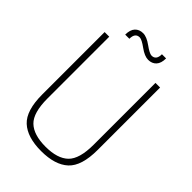

<svg xmlns="http://www.w3.org/2000/svg" viewBox="-273 -1054 1175 1175"><g transform="rotate(45 315.0 -466.0)"><path d="M75 -240V-780H115V-245Q115 -122 163.5 -75Q212 -28 315 -28Q418 -28 466.5 -75Q515 -122 515 -245V-780H555V-240Q555 -101 495 -45.5Q435 10 315 10Q195 10 135 -45.5Q75 -101 75 -240ZM419 -932H455Q455 -890 435.5 -869Q416 -848 383 -848Q352 -848 310 -878.5Q268 -909 250 -909Q211 -909 211 -858H175Q175 -900 194.5 -921Q214 -942 247 -942Q278 -942 320 -911.5Q362 -881 380 -881Q419 -881 419 -932Z"/></g></svg>

Font: Cooper Hewitt
Style: Light
Weight: 703
Designer: Village Type and Design LLC
Foundry: Cooper Hewitt Smithsonian Design Museum
Version: 1.000